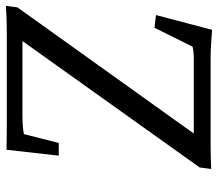

<svg xmlns="http://www.w3.org/2000/svg" viewBox="-64 -669 738 650"><g transform="rotate(-90 305.0 -344.0)"><path d="M529 5 579 -185 536 -190 472 -61C460 -58 446 -57 431 -57H178L605 -654L610 -693C581 -691 552 -690 523 -690H215C186 -690 157 -690 123 -691L103 -514H146L176 -632C194 -636 216 -637 246 -637H491L63 -37L58 2C85 1 108 0 137 0H428C463 0 493 2 529 5Z"/></g></svg>

Font: TPK Tissa Web
Style: Italic
Weight: 400
Italic angle: -7°
Designer: Jacques Le Bailly, Suppakit Chalermlarp | Katatrad Co.,Ltd.
Foundry: Jacques Le Bailly, Cadson Demak Co.,Ltd.
Version: Version 5.000;Glyphs 3.1.2 (3151)